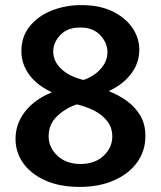

<svg xmlns="http://www.w3.org/2000/svg" viewBox="-20 -723 633 754"><path d="M293 11Q214 11 157.5 -14.5Q101 -40 71 -82.5Q41 -125 41 -177Q41 -237 78.5 -285Q116 -333 183 -360V-361Q125 -388 94.5 -430Q64 -472 64 -522Q64 -579 96.5 -619.5Q129 -660 183 -681.5Q237 -703 300 -703Q370 -703 420.5 -679Q471 -655 499 -615Q527 -575 527 -528Q527 -476 495.5 -434Q464 -392 409 -366V-364Q446 -350 478.5 -326.5Q511 -303 531 -269Q551 -235 551 -189Q551 -131 519 -86Q487 -41 428.5 -15Q370 11 293 11ZM189 -521Q189 -482 221 -452Q253 -422 308 -409Q330 -416 351.5 -431Q373 -446 387.5 -468.5Q402 -491 402 -519Q402 -554 374 -584.5Q346 -615 295 -615Q245 -615 217 -585.5Q189 -556 189 -521ZM171 -188Q171 -144 205.5 -111.5Q240 -79 297 -79Q352 -79 386.5 -111Q421 -143 421 -187Q421 -222 401 -247.5Q381 -273 349 -289Q317 -305 282 -313Q240 -300 205.5 -268Q171 -236 171 -188Z"/></svg>

Font: Murecho Medium
Style: Regular
Weight: 500
Designer: Neil Summerour
Foundry: Positype
Version: Version 1.010; ttfautohint (v1.8.3)